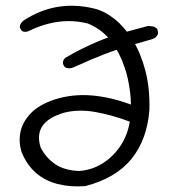

<svg xmlns="http://www.w3.org/2000/svg" viewBox="-20 -671 632 685"><path d="M284 -7Q230 -3 185.5 -14.5Q141 -26 109 -53.5Q77 -81 58 -126Q46 -161 52.5 -197.5Q59 -234 89 -266Q119 -298 178 -317Q240 -336 307 -330.5Q374 -325 447 -298Q447 -321 444 -343.5Q441 -366 436.5 -388Q432 -410 424 -432Q407 -483 376.5 -524Q346 -565 294 -587Q243 -600 190.5 -593.5Q138 -587 84 -561Q84 -561 80.5 -559.5Q77 -558 72 -557.5Q67 -557 62.5 -558.5Q58 -560 54 -566Q50 -573 51 -578.5Q52 -584 55 -588Q58 -592 60.5 -594.5Q63 -597 63 -597Q122 -636 186 -646.5Q250 -657 318 -640Q354 -631 389.5 -602.5Q425 -574 453.5 -528Q482 -482 498.5 -419.5Q515 -357 513 -279Q505 -173 449 -104Q393 -35 284 -7ZM262 -61Q307 -64 345 -87.5Q383 -111 409 -149.5Q435 -188 443 -237Q379 -261 319.5 -271.5Q260 -282 209 -269Q96 -236 125 -145Q143 -109 176 -86Q209 -63 262 -61ZM243 -431Q243 -431 239 -429.5Q235 -428 229.5 -427.5Q224 -427 218 -428.5Q212 -430 208 -436Q204 -443 204.5 -448.5Q205 -454 207.5 -458Q210 -462 212.5 -464Q215 -466 215 -466Q248 -485 274.5 -498Q301 -511 325.5 -521.5Q350 -532 376.5 -541Q403 -550 434 -558.5Q465 -567 507 -578Q507 -578 512 -578Q517 -578 523.5 -577Q530 -576 536 -572Q542 -568 543 -560Q545 -552 542 -546.5Q539 -541 534.5 -537.5Q530 -534 526 -532.5Q522 -531 522 -531Q483 -520 454 -511.5Q425 -503 401 -495Q377 -487 353.5 -478Q330 -469 304 -458Q278 -447 243 -431Z"/></svg>

Font: Sour Gummy Black ExtraLight
Style: Regular
Weight: 250
Version: Version 1.000